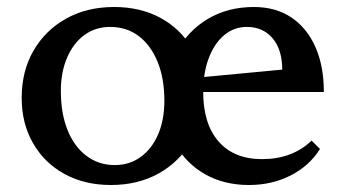

<svg xmlns="http://www.w3.org/2000/svg" viewBox="-20 -516 988 549"><path d="M297 13Q222 13 164.5 -18.5Q107 -50 74.5 -106.5Q42 -163 42 -236Q42 -313 76 -371.5Q110 -430 169.5 -463Q229 -496 306 -496Q382 -496 439.5 -464.5Q497 -433 529 -377.5Q561 -322 561 -248Q561 -172 527.5 -113Q494 -54 434.5 -20.5Q375 13 297 13ZM308 -44Q350 -44 382 -67Q414 -90 432 -131.5Q450 -173 450 -228Q450 -292 430.5 -339.5Q411 -387 376.5 -413Q342 -439 295 -439Q253 -439 221.5 -416Q190 -393 172 -351.5Q154 -310 154 -256Q154 -192 173 -144.5Q192 -97 227 -70.5Q262 -44 308 -44ZM692 13Q621 13 567 -17.5Q513 -48 482.5 -101.5Q452 -155 452 -224Q452 -304 484 -365.5Q516 -427 573.5 -461.5Q631 -496 706 -496Q768 -496 812.5 -466.5Q857 -437 881.5 -382.5Q906 -328 906 -253H523V-292L787 -317Q787 -374 759.5 -406.5Q732 -439 686 -439Q649 -439 621 -415.5Q593 -392 577 -350Q561 -308 561 -253Q561 -162 605 -111.5Q649 -61 729 -61Q816 -61 871 -114L895 -90Q864 -41 810.5 -14Q757 13 692 13Z"/></svg>

Font: Platypi Light
Style: Regular
Weight: 400
Version: Version 1.200